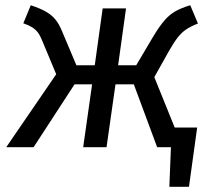

<svg xmlns="http://www.w3.org/2000/svg" viewBox="-20 -559 805 729"><path d="M702.4 -539.1 731.6 -469.6Q705.6 -459.6 688.1 -448.1Q670.6 -436.7 655.1 -417.2Q639.7 -397.7 620.7 -363.9L565.9 -266.1L673.6 0H576.7L488.1 -238.8H418.5L384.5 0H295.8L329.7 -238.8H263L107.5 0H3.6L193.4 -277.1L140.6 -403.7Q132.7 -423.7 123.7 -435.7Q114.7 -447.6 101.7 -455.6Q88.6 -463.6 68.6 -470.6L96.8 -539.1Q133 -527.1 154.6 -514.6Q176.2 -502.1 190.3 -485Q204.4 -467.9 215.4 -440.8L270.1 -311.2H339.8L369.8 -527.1H458.5L428.5 -311.2H497.2L561.1 -419.2Q585.1 -459.1 604.6 -481.6Q624.1 -504.1 646.7 -516.6Q669.3 -529.2 702.4 -539.1ZM603.8 -74.7H728.6L697.5 150.2H623L629 0H593.9Z"/></svg>

Font: Fira Sans Variable
Style: Italic
Weight: 397
Italic angle: -8°
Designer: Carrois Corporate & Edenspiekermann AG
Foundry: Carrois Corporate GbR & Edenspiekermann AG
Version: Version 4.202